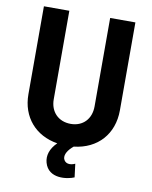

<svg xmlns="http://www.w3.org/2000/svg" viewBox="-95 -770 805 1019"><g transform="rotate(10 307.5 -260.5)"><path d="M376 166 367 94C339 107 312 103 304 77C299 55 314 30 343 6C470 -8 551 -98 551 -226V-700H415V-223C415 -156 372 -110 306 -110C239 -110 195 -156 195 -223V-700H58V-226C58 -103 135 -15 254 4C217 40 206 79 216 115C239 198 339 182 376 166Z"/></g></svg>

Font: Vanilla Cream ExtraBold
Style: Regular
Weight: 800
Designer: Jeremy Tribby, Jinavaṁso
Foundry: Tribby Type
Version: Version 1.422;Glyphs 3.1.2 (3151)